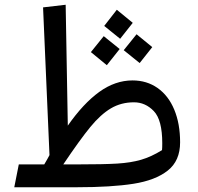

<svg xmlns="http://www.w3.org/2000/svg" viewBox="-20 -787 832 807"><path d="M737 -189Q737 -111 685 -70Q633 -29 540.5 -14.5Q448 0 304 0H40L59 -96H166Q173 -108 178.5 -117.5Q184 -127 188 -135L161 -756L256 -767L265 -259Q330 -352 397 -400.5Q464 -449 537 -449Q597 -449 642.5 -417Q688 -385 712.5 -326Q737 -267 737 -189ZM662 -185Q662 -283 626.5 -320Q591 -357 543 -357Q489 -357 446 -331.5Q403 -306 359.5 -253Q316 -200 246 -96H304Q416 -96 473 -99.5Q530 -103 573 -115.5Q616 -128 661 -156Q662 -166 662 -185ZM538 -691 485 -624 418 -678 471 -746ZM620 -589 567 -522 500 -576 554 -643ZM483 -581 429 -513 362 -568 416 -635Z"/></svg>

Font: FiraGO
Style: Italic
Weight: 400
Italic angle: -8°
Designer: bBox Type GmbH
Foundry: bBox Type GmbH
Version: Version 1.001